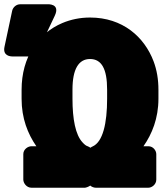

<svg xmlns="http://www.w3.org/2000/svg" viewBox="-79 -840 780 898"><path d="M91 -156H68C52 -156 30 -142 30 -119V0C30 16 45 38 68 38H318C322 38 335 34 343 28C350 34 360 38 369 38H615C631 38 652 23 652 0V-119C652 -135 638 -156 615 -156H592C632 -213 662 -287 662 -378V-420C662 -467 655 -512 639 -554C596 -667 495 -758 342 -758C296 -758 252 -749 212 -732C99 -684 22 -573 22 -420V-378C22 -286 51 -214 91 -156ZM344 -149C340 -152 335 -154 331 -156C324 -158 317 -163 307 -174C274 -209 260 -283 260 -378V-421C260 -517 289 -564 342 -564C396 -564 422 -518 422 -421V-378C422 -263 402 -176 354 -155C352 -154 347 -152 344 -149ZM15 -820C-2 -820 -18 -807 -22 -790L-58 -621C-67 -579 -31 -576 -21 -576H63C77 -576 91 -584 97 -597L177 -766C205 -825 143 -820 143 -820Z"/></svg>

Font: Asimov Print
Style: E
Weight: 500
Designer: Google
Version: Version 2.000980; 2014